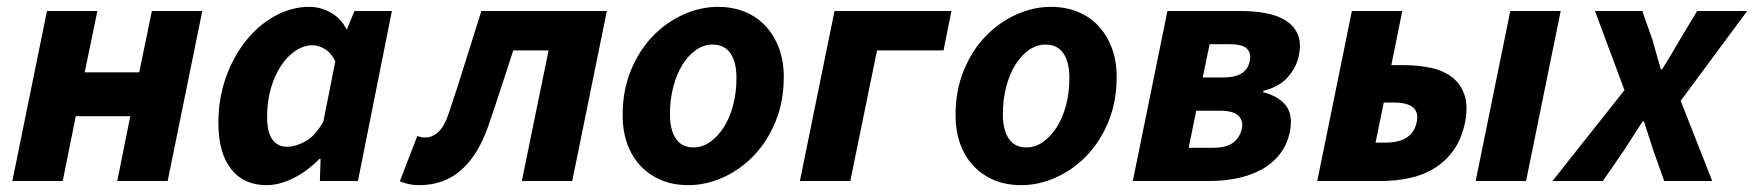

<svg xmlns="http://www.w3.org/2000/svg" viewBox="-20 -528 5116 560"><path d="M16 0 117 -496H264L227 -317H386L423 -496H570L469 0H322L360 -189H201L163 0Z M617 -170Q617 -241 639 -302.5Q661 -364 698 -410Q735 -456 783 -482Q831 -508 882 -508Q916 -508 946 -490.5Q976 -473 990 -443H992L1014 -496H1123L1024 0H913L915 -65H912Q878 -30 837 -9Q796 12 757 12Q691 12 654 -35Q617 -82 617 -170ZM817 -100Q842 -100 870.5 -115.5Q899 -131 923 -173L958 -349Q946 -374 927.5 -385Q909 -396 892 -396Q866 -396 842 -380Q818 -364 799.5 -336Q781 -308 770 -270Q759 -232 759 -187Q759 -142 774.5 -121Q790 -100 817 -100Z M1203 12Q1186 12 1172.5 9Q1159 6 1146 1L1197 -131Q1203 -129 1208.5 -128Q1214 -127 1221 -127Q1241 -127 1259 -143.5Q1277 -160 1290 -201Q1315 -275 1337.5 -348Q1360 -421 1384 -496H1750L1649 0H1502L1580 -381H1477Q1459 -326 1441 -270.5Q1423 -215 1404 -160Q1375 -76 1325 -32Q1275 12 1203 12Z M1988 12Q1944 12 1909 -2.5Q1874 -17 1848.5 -44Q1823 -71 1809.5 -108.5Q1796 -146 1796 -192Q1796 -264 1820 -322.5Q1844 -381 1883.5 -422Q1923 -463 1973 -485.5Q2023 -508 2074 -508Q2117 -508 2152.5 -493.5Q2188 -479 2213 -452Q2238 -425 2252 -387.5Q2266 -350 2266 -304Q2266 -232 2242 -173.5Q2218 -115 2178.5 -74Q2139 -33 2089 -10.5Q2039 12 1988 12ZM2058 -398Q2033 -398 2010.5 -382.5Q1988 -367 1971 -340Q1954 -313 1944 -275.5Q1934 -238 1934 -195Q1934 -150 1951 -124Q1968 -98 2003 -98Q2028 -98 2050.5 -113.5Q2073 -129 2090.5 -156Q2108 -183 2118 -220Q2128 -257 2128 -301Q2128 -347 2110.5 -372.5Q2093 -398 2058 -398Z M2313 0 2414 -496H2755L2732 -381H2538L2460 0Z M2959 12Q2915 12 2880 -2.5Q2845 -17 2819.5 -44Q2794 -71 2780.5 -108.5Q2767 -146 2767 -192Q2767 -264 2791 -322.5Q2815 -381 2854.5 -422Q2894 -463 2944 -485.5Q2994 -508 3045 -508Q3088 -508 3123.5 -493.5Q3159 -479 3184 -452Q3209 -425 3223 -387.5Q3237 -350 3237 -304Q3237 -232 3213 -173.5Q3189 -115 3149.5 -74Q3110 -33 3060 -10.5Q3010 12 2959 12ZM3029 -398Q3004 -398 2981.5 -382.5Q2959 -367 2942 -340Q2925 -313 2915 -275.5Q2905 -238 2905 -195Q2905 -150 2922 -124Q2939 -98 2974 -98Q2999 -98 3021.5 -113.5Q3044 -129 3061.5 -156Q3079 -183 3089 -220Q3099 -257 3099 -301Q3099 -347 3081.5 -372.5Q3064 -398 3029 -398Z M3284 0 3385 -496H3596Q3638 -496 3672.5 -489.5Q3707 -483 3731 -467.5Q3755 -452 3765.5 -427Q3776 -402 3768 -365Q3762 -333 3737 -304Q3712 -275 3665 -263L3664 -259Q3708 -248 3730 -221Q3752 -194 3742 -143Q3734 -105 3712 -77.5Q3690 -50 3658.5 -33Q3627 -16 3588 -8Q3549 0 3507 0ZM3488 -302H3546Q3583 -302 3602 -314.5Q3621 -327 3625 -350Q3630 -373 3617 -386Q3604 -399 3567 -399H3508ZM3447 -97H3518Q3558 -97 3577.5 -112.5Q3597 -128 3602 -153Q3607 -175 3592.5 -190Q3578 -205 3539 -205H3469Z M3822 0 3923 -496H4070L4038 -338H4074Q4119 -338 4156 -329.5Q4193 -321 4217.5 -301Q4242 -281 4252 -249Q4262 -217 4253 -171Q4243 -123 4220 -90.5Q4197 -58 4164 -37.5Q4131 -17 4090.5 -8.5Q4050 0 4005 0ZM3992 -112H4021Q4100 -112 4112 -172Q4124 -229 4045 -229H4016ZM4284 0 4385 -496H4532L4431 0Z M4718 -265 4632 -496H4770L4800 -411Q4806 -389 4812 -368Q4818 -347 4824 -326H4828Q4841 -347 4854 -368.5Q4867 -390 4879 -411L4930 -496H5076L4882 -234L4974 0H4834L4803 -87Q4796 -108 4789 -130Q4782 -152 4775 -174H4771Q4757 -152 4743 -130.5Q4729 -109 4715 -87L4655 0H4508Z"/></svg>

Font: mr_Source Sans Pro
Style: Bold Italic
Weight: 700
Italic angle: -11°
Designer: Paul D. Hunt
Foundry: Adobe Systems Incorporated
Version: Version 1.036;July 10, 2024;FontCreator 11.5.0.2430 64-bit